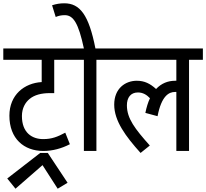

<svg xmlns="http://www.w3.org/2000/svg" viewBox="-20 -916 1251 1165"><path d="M429 -553V-622H0V-553H233V-418C128 -412 37 -341 37 -214C37 -74 126 0 243 0C299 0 354 -15 404 -41L376 -111C329 -86 295 -72 242 -72C175 -72 113 -110 113 -212C113 -260 134 -295 160 -316C189 -340 231 -351 282 -351H309V-553ZM24 167 74 229 238 86 330 229 390 193 270 12H224Z M565 -553H649V-622H559C519 -826 465 -896 370 -896C343 -896 321 -892 296 -884L318 -813C335 -820 351 -824 373 -824C425 -824 456 -776 489 -622H417V-553H489V0H565Z M637 -553H1050V-426C1048 -426 1045 -426 1043 -426C998 -426 959 -410 927 -376C891 -409 856 -426 810 -426C741 -426 673 -380 673 -281C673 -182 743 -88 833 12L889 -33C799 -134 750 -197 750 -277C750 -323 772 -355 817 -355C847 -355 870 -341 890 -320C878 -295 869 -265 862 -231L936 -211C960 -335 1005 -358 1042 -358C1045 -358 1047 -358 1050 -358V0H1127V-553H1211V-622H637Z"/></svg>

Font: Noto Sans Devanagari UI Condensed
Style: Regular
Weight: 400
Width: 3
Designer: Jelle Bosma - Monotype Design Team
Foundry: Monotype Imaging Inc.
Version: Version 2.004